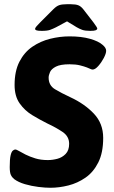

<svg xmlns="http://www.w3.org/2000/svg" viewBox="-20 -880 540 908"><path d="M178 -734Q159 -734 152.5 -736.5Q146 -739 146 -743Q146 -748 153 -756Q160 -764 170 -774L233 -837Q247 -851 260 -855.5Q273 -860 295 -860H315Q338 -860 350.5 -855Q363 -850 374 -836L422 -774Q440 -750 440 -745Q440 -740 433 -737Q426 -734 407 -734Q382 -734 368.5 -739Q355 -744 343 -751L297 -779L245 -751Q231 -744 217.5 -739Q204 -734 178 -734ZM218 8Q194 8 161.5 4Q129 0 98 -9Q67 -18 47 -33Q37 -41 31.5 -52.5Q26 -64 26 -90Q26 -127 30 -144.5Q34 -162 40.5 -167.5Q47 -173 52 -173Q58 -173 70.5 -165.5Q83 -158 101 -149Q121 -139 147 -131Q173 -123 206 -123Q228 -123 251 -129Q274 -135 290.5 -152Q307 -169 307 -200Q307 -235 276 -256Q245 -277 204 -296Q168 -314 132.5 -335.5Q97 -357 73 -391Q49 -425 49 -478Q49 -544 72 -588.5Q95 -633 133 -659Q171 -685 217 -696.5Q263 -708 309 -708Q365 -708 405.5 -696.5Q446 -685 465 -668Q482 -654 482 -640Q482 -627 471 -606Q460 -585 445 -568Q430 -551 418 -551Q414 -551 407.5 -554Q401 -557 391 -561Q378 -566 358 -571Q338 -576 309 -576Q266 -576 244.5 -565Q223 -554 216.5 -539Q210 -524 210 -513Q210 -476 240 -458Q270 -440 313 -420Q380 -389 424 -342.5Q468 -296 468 -228Q468 -158 445 -112Q422 -66 384.5 -40Q347 -14 303.5 -3Q260 8 218 8Z"/></svg>

Font: Asap
Style: Bold Italic
Weight: 700
Italic angle: -6°
Designer: Pablo Cosgaya
Foundry: Omnibus-Type
Version: Version 3.001; ttfautohint (v1.8.3)